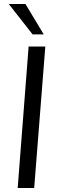

<svg xmlns="http://www.w3.org/2000/svg" viewBox="-20 -946 298 966"><path d="M69 0 124 -712H208L152 0ZM144 -773 24 -926H108L200 -773Z"/></svg>

Font: PRinguin Sans
Style: Italic
Weight: 400
Designer: Vernon Adams
Foundry: Vernon Adams
Version: ""